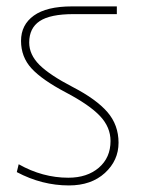

<svg xmlns="http://www.w3.org/2000/svg" viewBox="-20 -642 479 597"><path d="M194.3 -65.4Q110.4 -65.4 32.2 -106.9L38.1 -131.3Q112.3 -89.4 192.4 -89.4Q251 -89.4 287.4 -120.6Q323.7 -151.9 323.7 -203.6Q323.7 -246.6 291 -281.2Q258.3 -315.9 184.6 -354.7Q110.8 -393.6 78.1 -429.2Q45.4 -464.8 45.4 -514.9Q45.4 -564.9 85.2 -593.5Q125 -622.1 203.6 -622.1H343.3V-598.1H208.5Q136.2 -598.1 103.5 -576.4Q70.8 -554.7 70.8 -509.8Q70.8 -472.2 102.5 -440.4Q134.3 -408.7 206.8 -371.1Q279.3 -333.5 314 -293.5Q348.6 -253.4 348.6 -198.2Q348.6 -143.1 306.2 -104.2Q263.7 -65.4 194.3 -65.4Z"/></svg>

Font: Yantramanav Thin
Style: Regular
Weight: 250
Version: Version 1.001;PS 1.0;hotconv 1.0.72;makeotf.lib2.5.5900; ttf